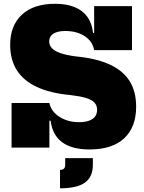

<svg xmlns="http://www.w3.org/2000/svg" viewBox="-20 -798 778 1038"><path d="M464 10Q369 10 316.2 -28.8Q263.5 -67.5 253.5 -145.5H230.5L247 -241Q257 -194.5 302 -166Q347 -137.5 408 -137.5Q455 -137.5 480 -154.8Q505 -172 505 -205Q505 -228 490.5 -243.5Q476 -259 444.5 -268.5Q413 -278 361.5 -284Q251.5 -294 179 -328Q106.5 -362 70.8 -418.8Q35 -475.5 35 -556Q35 -659.5 98.2 -718.5Q161.5 -777.5 278 -777.5Q339 -777.5 383 -759.8Q427 -742 452.2 -707Q477.5 -672 483 -620H506L489 -527Q480.5 -574.5 437.8 -602.5Q395 -630.5 333 -630.5Q291.5 -630.5 268.8 -616Q246 -601.5 246 -574Q246 -554 260 -538.2Q274 -522.5 305.5 -511.2Q337 -500 390 -493Q501 -482.5 573.2 -449.2Q645.5 -416 680.8 -359.5Q716 -303 716 -221.5Q716 -110.5 651.2 -50.2Q586.5 10 464 10ZM42.5 0V-241H247V0ZM489 -527V-765H693.5V-527ZM332.5 57H482V93Q482 158.5 439.2 189.2Q396.5 220 304.5 220V120.5Q318.5 120.5 325.5 113.8Q332.5 107 332.5 93Z"/></svg>

Font: Hepta Slab ExtraLight ExtraBold
Style: Regular
Weight: 800
Version: Version 1.102